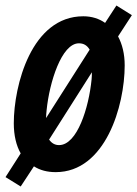

<svg xmlns="http://www.w3.org/2000/svg" viewBox="-28 -614 498 696"><path d="M47 62 95 -11C117 3 143 10 174 10C354 10 424 -230 424 -377C424 -419 415 -454 400 -482L450 -559L394 -594L353 -531C332 -546 305 -555 274 -555C86 -555 22 -304 22 -167C22 -123 31 -86 47 -58L-8 28ZM297 -434 139 -186C139 -195 140 -205 141 -215C151 -315 195 -457 258 -457C276 -457 288 -449 297 -434ZM186 -88C171 -88 159 -95 150 -108L305 -352C305 -344 305 -335 304 -326C294 -224 252 -88 186 -88Z"/></svg>

Font: Noto Sans ExtraCondensed
Style: Bold Italic
Weight: 700
Width: 2
Italic angle: -12°
Designer: Monotype Design Team
Foundry: Monotype Imaging Inc.
Version: Version 2.013